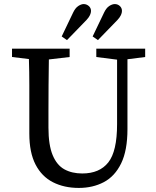

<svg xmlns="http://www.w3.org/2000/svg" viewBox="-20 -908 767 943"><path d="M453 -628V-669H693V-628L606 -617V-274Q606 -169 575 -105.5Q544 -42 490 -13.5Q436 15 367 15Q295 15 240 -13Q185 -41 154.5 -100Q124 -159 124 -252V-360Q124 -425 124 -489.5Q124 -554 122 -618L39 -628V-669H322V-628L220 -616Q219 -553 218.5 -489Q218 -425 218 -360V-281Q218 -196 238.5 -146.5Q259 -97 296 -76.5Q333 -56 384 -56Q469 -56 512 -110.5Q555 -165 555 -298V-615ZM283 -729 339 -846Q350 -869 364.5 -878.5Q379 -888 391 -888Q405 -888 416 -878.5Q427 -869 427 -854Q427 -845 422 -834Q417 -823 405 -810L309 -711ZM435 -729 491 -846Q502 -869 516.5 -878.5Q531 -888 544 -888Q558 -888 568.5 -878.5Q579 -869 579 -854Q579 -845 574 -834Q569 -823 557 -810L461 -711Z"/></svg>

Font: Source Serif Pro
Style: Regular
Weight: 400
Designer: Frank Grießhammer
Foundry: Adobe Systems Incorporated
Version: Version 3.001;hotconv 1.0.111;makeotfexe 2.5.65597